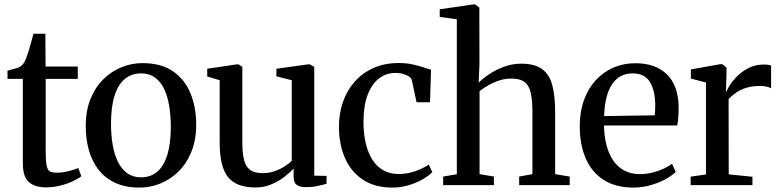

<svg xmlns="http://www.w3.org/2000/svg" viewBox="-20 -839 3535 870"><path d="M188.5 10Q138.5 10 111 -13.8Q83.5 -37.5 83.5 -99V-481.5H14V-519Q22.5 -521.5 34 -524.2Q45.5 -527 56 -530.2Q66.5 -533.5 71.5 -537Q78 -541.5 82.8 -546.8Q87.5 -552 91.2 -559.2Q95 -566.5 99 -576Q103.5 -587.5 109.8 -608.2Q116 -629 122 -650.2Q128 -671.5 131.5 -686H185.5L186.5 -537.5H332.5V-481.5H187V-154.5Q187 -110 191.2 -89Q195.5 -68 206.5 -62.2Q217.5 -56.5 238.5 -56.5Q262 -56.5 290.8 -63.5Q319.5 -70.5 334.5 -78L348.5 -40.5Q334 -29 308.8 -17.2Q283.5 -5.5 252.2 2.2Q221 10 188.5 10Z M368.5 -268Q368.5 -337.5 390 -390.5Q411.5 -443.5 448.2 -479.8Q485 -516 530.8 -534.5Q576.5 -553 625.5 -553Q710 -553 763.8 -516Q817.5 -479 843.2 -416Q869 -353 869 -274Q869 -204.5 847.2 -151.2Q825.5 -98 789 -62Q752.5 -26 706.8 -7.5Q661 11 612 11Q549 11 502.8 -10.2Q456.5 -31.5 426.8 -69.5Q397 -107.5 382.8 -158.2Q368.5 -209 368.5 -268ZM619.5 -35.5Q662.5 -35.5 692.5 -61Q722.5 -86.5 738.2 -137.5Q754 -188.5 754 -264.5Q754 -314.5 746.8 -358.5Q739.5 -402.5 723.8 -435.8Q708 -469 682.2 -487.8Q656.5 -506.5 619.5 -506.5Q576 -506.5 545.5 -481.2Q515 -456 499 -405.2Q483 -354.5 483 -277.5Q483 -227 490.5 -183.2Q498 -139.5 514.2 -106.2Q530.5 -73 556.2 -54.2Q582 -35.5 619.5 -35.5Z M1365.5 9Q1339 9 1324.8 -1Q1310.5 -11 1310.5 -36.5V-75.5Q1293 -56 1266.5 -36Q1240 -16 1207.5 -2.8Q1175 10.5 1139 10.5Q1050.5 10.5 1013 -36.8Q975.5 -84 975.5 -190.5V-475.5L919 -492.5V-527.5L1054 -547.5H1060.5L1078 -536V-196Q1078 -147 1085.5 -115.8Q1093 -84.5 1113 -69.5Q1133 -54.5 1170.5 -54.5Q1199.5 -54.5 1224.2 -63.2Q1249 -72 1268.8 -84.5Q1288.5 -97 1302 -109.5V-475.5L1232.5 -493V-527.5L1376.5 -547.5H1384L1404 -536V-43L1460 -42L1459.5 -6Q1442.5 -1.5 1419.2 3.8Q1396 9 1365.5 9Z M1758.5 11Q1678.5 11 1624.8 -24.5Q1571 -60 1543.5 -122.2Q1516 -184.5 1516 -263Q1515.5 -324 1533.8 -376.5Q1552 -429 1587 -468.8Q1622 -508.5 1672.5 -531Q1723 -553.5 1787.5 -553.5Q1821 -553.5 1849.2 -547.2Q1877.5 -541 1898.8 -533.8Q1920 -526.5 1933 -523L1928.5 -375.5H1867.5L1846 -476Q1844.5 -484.5 1834.2 -491.8Q1824 -499 1807.8 -503.8Q1791.5 -508.5 1771 -508.5Q1730 -508.5 1697.5 -483.8Q1665 -459 1646.2 -410.2Q1627.5 -361.5 1627 -289Q1627 -230 1638.5 -185Q1650 -140 1670.8 -110.2Q1691.5 -80.5 1720.8 -65.5Q1750 -50.5 1784.5 -50.5Q1813 -50.5 1839 -56.8Q1865 -63 1886.5 -73Q1908 -83 1923 -93L1939 -59Q1923 -42.5 1894.5 -26.2Q1866 -10 1831 0.5Q1796 11 1758.5 11Z M2050 -49.5V-751.5L1972.5 -762.5V-797L2124 -819H2132.5L2152 -805L2152.5 -548L2149 -464.5Q2167 -483 2197 -503Q2227 -523 2264.5 -536.8Q2302 -550.5 2341.5 -550.5Q2402.5 -550.5 2436 -526.2Q2469.5 -502 2482.5 -453.2Q2495.5 -404.5 2495.5 -330.5V-50L2561.5 -39V0H2332.5V-39L2392.5 -50V-330Q2392.5 -381 2385.8 -415Q2379 -449 2358.5 -466Q2338 -483 2297 -483Q2270 -483 2244.2 -475Q2218.5 -467 2195.2 -454Q2172 -441 2153 -426V-50L2218 -39V0H1988V-39Z M2850 11Q2769 11 2715 -24Q2661 -59 2634 -121.5Q2607 -184 2607 -267Q2607 -333 2626.2 -385.8Q2645.5 -438.5 2679.8 -475.8Q2714 -513 2759.8 -532.8Q2805.5 -552.5 2858.5 -552.5Q2950 -552.5 3001.2 -502.8Q3052.5 -453 3055 -358.5Q3055 -328.5 3053.5 -307.2Q3052 -286 3048.5 -270.5H2717Q2717.5 -223 2727.8 -182.8Q2738 -142.5 2758 -112.8Q2778 -83 2808.5 -66.5Q2839 -50 2879.5 -50Q2920.5 -50 2961.5 -64.5Q3002.5 -79 3025 -97L3042 -60.5Q3024.5 -42.5 2994.2 -26.2Q2964 -10 2926.5 0.5Q2889 11 2850 11ZM2717.5 -313 2946.5 -316.5Q2948 -326.5 2948.5 -338.8Q2949 -351 2949 -361.5Q2949 -427 2925.2 -466.8Q2901.5 -506.5 2845.5 -506.5Q2817.5 -506.5 2794.5 -494.8Q2771.5 -483 2754.8 -459.2Q2738 -435.5 2728.5 -399Q2719 -362.5 2717.5 -313Z M3109.5 0V-38.5L3179 -48.5V-465L3110.5 -483V-524.5L3242.5 -548H3253L3272 -533V-508.5L3269.5 -421.5L3271.5 -424Q3275.5 -435 3288.5 -455.2Q3301.5 -475.5 3323.2 -496.5Q3345 -517.5 3374.5 -532Q3404 -546.5 3440.5 -546.5Q3453.5 -546.5 3461.2 -545.2Q3469 -544 3474 -542V-439Q3468.5 -442.5 3455.5 -446Q3442.5 -449.5 3423 -449.5Q3387.5 -449.5 3361 -441Q3334.5 -432.5 3315 -419Q3295.5 -405.5 3281.5 -390L3282 -49L3389.5 -38V0Z"/></svg>

Font: Merriweather 60pt
Style: Regular
Weight: 400
Version: Version 2.100